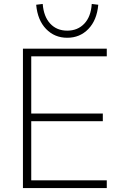

<svg xmlns="http://www.w3.org/2000/svg" viewBox="-20 -951 610 971"><path d="M96 0V-705H520V-666H138V-377H500V-338H138V-39H520V0ZM320 -760Q256 -760 213 -804.5Q170 -849 163 -927L196 -931Q201 -867 234 -831.5Q267 -796 320 -796Q373 -796 406.5 -831.5Q440 -867 444 -931L477 -927Q470 -849 427 -804.5Q384 -760 320 -760Z"/></svg>

Font: Nunito Sans 12pt ExtraLight
Style: Regular
Weight: 200
Designer: Vernon Adams
Foundry: Vernon Adams
Version: Version 3.101;gftools[0.9.27]